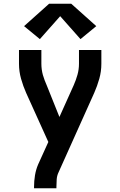

<svg xmlns="http://www.w3.org/2000/svg" viewBox="-20 -796 640 1021"><path d="M161 205V198Q161 167 166 136.5Q171 106 183 78L237 -41L119 -302Q103 -338 92 -377Q81 -416 81 -457V-530H200V-457Q200 -442 202 -427Q204 -412 208 -397.5Q212 -383 217.5 -369Q223 -355 229 -341L296 -174L372 -343Q384 -370 392 -398.5Q400 -427 400 -457V-530H519V-457Q519 -416 508 -377Q497 -338 481 -302L292 119Q283 137 281.5 157.5Q280 178 280 198V205ZM192 -588 108 -657 241 -776H359L492 -657L408 -588L300 -710Z"/></svg>

Font: Iosevka Curly Extended
Style: Bold
Weight: 700
Width: 7
Monospace: yes
Designer: Belleve Invis
Foundry: Belleve Invis
Version: Version 11.1.0; ttfautohint (v1.8.3)